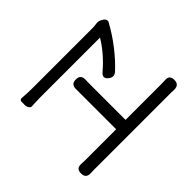

<svg xmlns="http://www.w3.org/2000/svg" viewBox="-110 -961 1201 1201"><g transform="rotate(-45 490.0 -361.0)"><path d="M501 -676C387 -676 274 -676 235 -676C208 -676 179 -678 152 -680C142 -681 135 -674 135 -663V-639V-636C135 -612 150 -598 158 -598C182 -599 217 -601 240 -601C306 -601 690 -601 766 -601C736 -550 687 -490 629 -441C602 -420 601 -399 629 -380C647 -368 664 -369 681 -383C753 -449 824 -543 863 -615C865 -618 866 -621 868 -623C879 -638 877 -653 862 -664L856 -668C842 -678 824 -682 810 -679C799 -677 787 -676 775 -676C730 -676 615 -676 501 -676ZM661 -43H825C833 -43 845 -43 857 -42C889 -40 908 -52 908 -84C908 -115 894 -128 863 -125C851 -125 838 -124 825 -124H515V-445C515 -455 515 -465 516 -474C518 -506 506 -523 474 -523C442 -523 430 -505 432 -473C432 -463 432 -454 432 -445V-124H170C157 -124 143 -124 129 -125C97 -128 81 -116 81 -84C81 -52 98 -40 130 -42C144 -43 157 -43 170 -43H497Z"/></g></svg>

Font: GenSenRounded2 TW R
Style: Regular
Weight: 400
Version: Version 2.100;PS 2.1;hotconv 16.6.51;makeotf.lib2.5.65220 DE